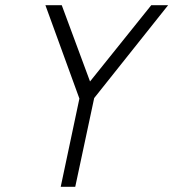

<svg xmlns="http://www.w3.org/2000/svg" viewBox="-20 -720 668 740"><path d="M343 -342 628 -700H563L327 -406L218 -700H155L286 -340L214 0H270Z"/></svg>

Font: Advent Pro
Style: Italic
Weight: 400
Italic angle: -12°
Designer: VivaRado, Andreas Kalpakidis
Foundry: VivaRado, Andreas Kalpakidis
Version: Version 3.000